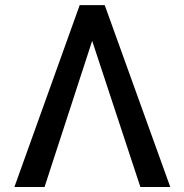

<svg xmlns="http://www.w3.org/2000/svg" viewBox="-20 -748 738 768"><path d="M541.5 0 340.8 -608.4 315.4 -727.5H398.9L661.1 0ZM356.4 -608.4 158.2 0H37.6L298.8 -727.5H382.3Z"/></svg>

Font: Inter Cardless Display
Style: Regular
Weight: 400
Designer: Rasmus Andersson
Foundry: rsms
Version: Version 4.001;git-9221beed3